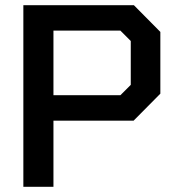

<svg xmlns="http://www.w3.org/2000/svg" viewBox="-20 -720 678 740"><path d="M70 -700H496L598 -597V-359L495 -255H186V0H70ZM444 -353 484 -393V-562L444 -602H186V-353Z"/></svg>

Font: Chakra Petch SemiBold
Style: Regular
Weight: 600
Designer: Katatrad Aksorn Co.,Ltd.
Foundry: Cadson Demak Co.,Ltd.
Version: Version 1.000; ttfautohint (v1.6)